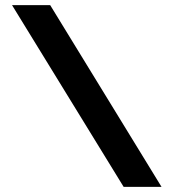

<svg xmlns="http://www.w3.org/2000/svg" viewBox="-20 -730 677 750"><path d="M463 0H611L176 -710H27Z"/></svg>

Font: RT Raleway Bold
Style: Regular
Weight: 400
Designer: Matt McInerney, Pablo Impallari, Rodrigo Fuenzalida — Edited by Milan Moffatt in April 2016
Foundry: Matt McInerney, Pablo Impallari, Rodrigo Fuenzalida — Edited by Milan Moffatt in April 2016
Version: Version 3.001